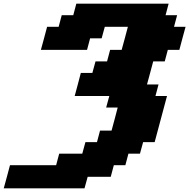

<svg xmlns="http://www.w3.org/2000/svg" viewBox="-54 -895 1025 1040"><path d="M-33.7 125H403.8L420.9 62.5H545.9L562.5 0H625L641.6 -62.5H704.1L721.2 -125H783.7Q794.9 -166.5 817.1 -249.8Q839.4 -333 850.6 -375H788.1L804.7 -437.5H742.2Q748 -458.5 759.3 -500.2Q770.5 -542 775.9 -562.5H838.4L855 -625H917.5Q922.9 -645.5 934.1 -687.3Q945.3 -729 951.2 -750H888.7L905.3 -812.5H842.8L859.4 -875H359.4L342.8 -812.5H280.3L263.7 -750H201.2Q195.8 -729.5 184.6 -687.7Q173.3 -646 167.5 -625H417.5L434.1 -687.5H496.6L513.7 -750H638.7Q633.3 -729.5 622.1 -687.5Q610.8 -645.5 605 -625H542.5L525.9 -562.5H463.4L446.3 -500H383.8Q378.4 -479 367.4 -437.5Q356.4 -396 350.6 -375H538.1L521 -312.5H583.5Q578.1 -291.5 567.1 -249.8Q556.2 -208 550.3 -187.5H487.8L471.2 -125H408.7L391.6 -62.5H266.6L250 0H0Q-5.4 21 -16.6 62.5Q-27.8 104 -33.7 125Z"/></svg>

Font: Faithful 32x
Style: BoldOblique
Weight: 400
Foundry: Faithful Resource Pack
Version: Version 1.0; January 27, 2023